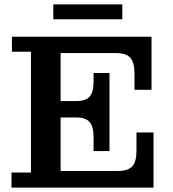

<svg xmlns="http://www.w3.org/2000/svg" viewBox="-20 -848 781 868"><path d="M221 -761V-828H533V-761ZM32 0V-68H120V-614H34V-682H665V-442H588V-515Q588 -566 569 -587Q550 -608 503 -608H254V-391H324Q367 -391 385 -411Q403 -431 403 -479V-518H475V-165H403V-229Q403 -276 385 -296.5Q367 -317 324 -317H254V-75H511Q559 -75 578 -96Q597 -117 597 -167V-249H674V0Z"/></svg>

Font: Montagu Slab 16pt Medium
Style: Regular
Weight: 500
Designer: Florian Karsten
Foundry: Florian Karsten
Version: Version 1.000; ttfautohint (v1.8.3)